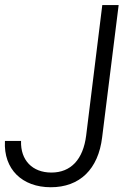

<svg xmlns="http://www.w3.org/2000/svg" viewBox="-20 -748 503 779"><path d="M186 11.7C303.2 11.7 378.9 -61 394.5 -191.4L461.4 -727.5H395L329.6 -198.2C317.4 -101.1 267.6 -47.9 188.5 -47.9C111.3 -47.9 63 -98.1 65.4 -175.3L65.9 -176.3H0.5L0 -175.3C-5.9 -61.5 69.8 11.7 186 11.7Z"/></svg>

Font: Guggenheim Sans Display Light
Style: Italic
Weight: 300
Italic angle: -7°
Designer: Modified by Tom Baber under direction of Pentagram Design 2023
Foundry: rsms
Version: Version 1.001;Glyphs 3.1.2 (3151)